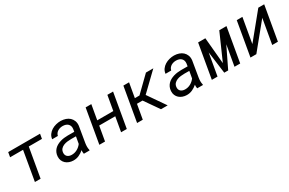

<svg xmlns="http://www.w3.org/2000/svg" viewBox="111 -1557 3886 2583"><g transform="rotate(-30 2054.0 -265.0)"><path d="M571.8 -455.1H367.2L288.1 0H199.7L278.3 -455.1H77.1L89.8 -528.3H584.5Z M960 0Q956.1 -14.6 956.1 -28.8Q956.1 -43 957.5 -57.6Q922.9 -26.9 882.1 -8.3Q841.3 10.3 793.9 9.3Q760.7 8.8 731.2 -2Q701.7 -12.7 679.9 -32.2Q658.2 -51.8 646.2 -79.6Q634.3 -107.4 636.2 -142.6Q638.2 -176.8 650.1 -203.1Q662.1 -229.5 681.2 -249.3Q700.2 -269 725.1 -282.7Q750 -296.4 778.1 -304.9Q806.2 -313.5 836.2 -317.1Q866.2 -320.8 895.5 -320.8L996.1 -320.3L1002.4 -362.3Q1005.4 -387.2 998.8 -406.2Q992.2 -425.3 978.5 -438.5Q964.8 -451.7 945.1 -458.5Q925.3 -465.3 901.4 -465.8Q880.4 -466.3 860.1 -461.4Q839.8 -456.5 823 -446.3Q806.2 -436 793.9 -420.2Q781.7 -404.3 776.9 -382.3L688.5 -381.8Q692.9 -421.9 714.4 -451.4Q735.8 -481 767.3 -500.5Q798.8 -520 836.4 -529.5Q874 -539.1 910.2 -538.6Q950.2 -537.6 984.9 -525.9Q1019.5 -514.2 1044.2 -491.5Q1068.8 -468.8 1081.5 -436Q1094.2 -403.3 1089.8 -360.8L1048.8 -115.2Q1044.4 -88.4 1044.2 -61.5Q1043.9 -34.7 1050.3 -8.3L1049.3 0ZM811 -68.4Q857.9 -67.4 898.4 -89.6Q939 -111.8 966.3 -148.9L985.4 -256.3L909.7 -256.8Q882.8 -256.8 852.3 -253.4Q821.8 -250 794.9 -239.3Q768.1 -228.5 749 -208.5Q730 -188.5 726.1 -155.8Q723.6 -134.8 729 -118.7Q734.4 -102.5 746.1 -91.6Q757.8 -80.6 774.4 -74.7Q791 -68.8 811 -68.4Z M1627 0H1538.6L1578.1 -225.6H1328.6L1289.1 0H1200.7L1292.5 -528.3H1380.9L1340.8 -299.3H1590.3L1630.4 -528.3H1718.8Z M2001.5 -225.1H1915L1875.5 0H1787.1L1878.9 -528.3H1967.3L1928.2 -304.7H2000L2229.5 -528.3H2344.2L2075.7 -269.5L2262.2 0H2158.2Z M2720.7 0Q2716.8 -14.6 2716.8 -28.8Q2716.8 -43 2718.3 -57.6Q2683.6 -26.9 2642.8 -8.3Q2602.1 10.3 2554.7 9.3Q2521.5 8.8 2491.9 -2Q2462.4 -12.7 2440.7 -32.2Q2418.9 -51.8 2407 -79.6Q2395 -107.4 2397 -142.6Q2398.9 -176.8 2410.9 -203.1Q2422.9 -229.5 2441.9 -249.3Q2460.9 -269 2485.8 -282.7Q2510.7 -296.4 2538.8 -304.9Q2566.9 -313.5 2596.9 -317.1Q2627 -320.8 2656.2 -320.8L2756.8 -320.3L2763.2 -362.3Q2766.1 -387.2 2759.5 -406.2Q2752.9 -425.3 2739.3 -438.5Q2725.6 -451.7 2705.8 -458.5Q2686 -465.3 2662.1 -465.8Q2641.1 -466.3 2620.8 -461.4Q2600.6 -456.5 2583.7 -446.3Q2566.9 -436 2554.7 -420.2Q2542.5 -404.3 2537.6 -382.3L2449.2 -381.8Q2453.6 -421.9 2475.1 -451.4Q2496.6 -481 2528.1 -500.5Q2559.6 -520 2597.2 -529.5Q2634.8 -539.1 2670.9 -538.6Q2710.9 -537.6 2745.6 -525.9Q2780.3 -514.2 2804.9 -491.5Q2829.6 -468.8 2842.3 -436Q2855 -403.3 2850.6 -360.8L2809.6 -115.2Q2805.2 -88.4 2804.9 -61.5Q2804.7 -34.7 2811 -8.3L2810.1 0ZM2571.8 -68.4Q2618.7 -67.4 2659.2 -89.6Q2699.7 -111.8 2727.1 -148.9L2746.1 -256.3L2670.4 -256.8Q2643.6 -256.8 2613 -253.4Q2582.5 -250 2555.7 -239.3Q2528.8 -228.5 2509.8 -208.5Q2490.7 -188.5 2486.8 -155.8Q2484.4 -134.8 2489.7 -118.7Q2495.1 -102.5 2506.8 -91.6Q2518.6 -80.6 2535.2 -74.7Q2551.8 -68.8 2571.8 -68.4Z M3189 -121.1 3368.7 -528.3H3480.5L3388.7 0H3300.3L3356 -317.9L3202.1 0H3141.1L3096.2 -340.8L3036.6 0H2948.2L3040 -528.3H3152.3Z M3975.1 -528.3H4066.4L3974.6 0H3886.2L3953.1 -383.8L3639.6 0H3548.3L3640.1 -528.3H3728L3661.1 -144Z"/></g></svg>

Font: Roboto Mono
Style: Italic
Weight: 400
Designer: Google
Version: Version 2.000985; 2015; ttfautohint (v1.3)